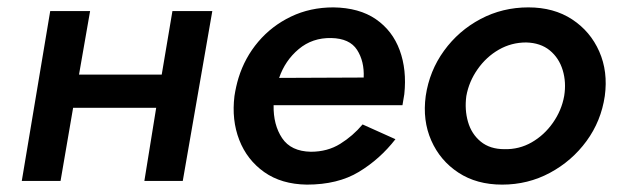

<svg xmlns="http://www.w3.org/2000/svg" viewBox="-20 -490 1677 520"><path d="M116 -460H224L194 -288H418L447 -460H555L475 0H371L403 -198H178L144 0H39Z M1051 -113Q1009 -59 952 -24.5Q895 10 811 10Q742 9 695.5 -24Q649 -57 628 -111Q607 -165 615 -230Q619 -256 626 -279Q643 -334 679.5 -377Q716 -420 768 -445Q820 -470 883 -470Q953 -469 998 -438Q1043 -407 1062.5 -354Q1082 -301 1075 -235Q1073 -222 1070 -205H721Q720 -152 744 -116Q768 -80 822 -79Q867 -79 901.5 -100.5Q936 -122 962 -153ZM877 -387Q826 -388 789 -357Q752 -326 736 -279L965 -280Q967 -324 947 -355Q927 -386 877 -387Z M1133 -230Q1143 -298 1182.5 -352.5Q1222 -407 1281.5 -438.5Q1341 -470 1411 -470Q1480 -470 1529.5 -437.5Q1579 -405 1603 -350.5Q1627 -296 1618 -230Q1608 -162 1568.5 -108Q1529 -54 1469.5 -22Q1410 10 1340 10Q1271 10 1221.5 -22.5Q1172 -55 1148 -109.5Q1124 -164 1133 -230ZM1243 -230Q1238 -193 1247.5 -160Q1257 -127 1282 -106.5Q1307 -86 1346 -86Q1386 -85 1420 -104.5Q1454 -124 1477.5 -157.5Q1501 -191 1508 -230Q1514 -267 1504 -300Q1494 -333 1469 -353.5Q1444 -374 1405 -375Q1365 -375 1331 -355.5Q1297 -336 1273.5 -302.5Q1250 -269 1243 -230Z"/></svg>

Font: Jost* Medium
Style: Italic
Weight: 500
Italic angle: -10°
Version: Version 3.7